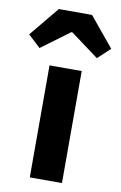

<svg xmlns="http://www.w3.org/2000/svg" viewBox="-144 -900 600 952"><g transform="rotate(10 156.5 -423.5)"><path d="M76 0V-564H238V0ZM-50 -698 73 -847H240L363 -698L301 -640L159 -745H154L12 -640Z"/></g></svg>

Font: Noto Sans KR ExtraBold
Style: Regular
Weight: 800
Designer: Ryoko NISHIZUKA  (kana, bopomofo & ideographs); Paul D. Hunt (Latin, Greek & Cyrillic); Sandoll Communications , Soo-you
Foundry: Adobe
Version: Version 2.004-H2;hotconv 1.0.118;makeotfexe 2.5.65603